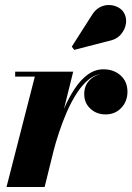

<svg xmlns="http://www.w3.org/2000/svg" viewBox="-20 -746 528 766"><path d="M6 0 119 -440.5H40.5V-460H272L158 0ZM180.5 -138Q190 -178.5 203.5 -224Q217 -269.5 235.8 -313Q254.5 -356.5 278 -392Q301.5 -427.5 330.2 -448.5Q359 -469.5 392.5 -469.5Q434 -469.5 461.2 -445Q488.5 -420.5 488.5 -380Q488.5 -341.5 463.8 -315.5Q439 -289.5 401 -289.5Q365.5 -289.5 340.8 -312.2Q316 -335 316 -370.5Q316 -407 340.8 -429.5Q365.5 -452 402.5 -452Q439 -452 463.2 -433.8Q487.5 -415.5 487.5 -380L468 -380.5Q468 -413.5 447 -432Q426 -450.5 391.5 -450.5Q361.5 -450.5 335.2 -429.8Q309 -409 286.8 -374.8Q264.5 -340.5 246.5 -299Q228.5 -257.5 214.8 -215.5Q201 -173.5 192 -138ZM276 -547 266.5 -560 345.5 -684Q358.5 -706 376.5 -716Q394.5 -726 413.2 -726Q432 -726 447.8 -718.5Q463.5 -711 472 -699Q485.5 -679.5 482.8 -654.5Q480 -629.5 462.5 -609Q445 -588.5 413.5 -582.5Z"/></svg>

Font: Bodoni Moda 11pt ExtraBold
Style: Italic
Weight: 800
Italic angle: -13°
Version: Version 2.004